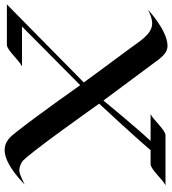

<svg xmlns="http://www.w3.org/2000/svg" viewBox="18 -776 762 851"><g transform="rotate(90 399.5 -351.0)"><path d="M574 -703C550 -703 499 -642 479 -637H599C537 -570 420 -428 420 -428C420 -428 314 -571 261 -642C239 -670 217 -712 177 -712C108 -711 17 -625 17 -625C17 -625 50 -644 78 -644C128 -644 161 -582 188 -547C239 -479 340 -341 340 -341L-6 0H173C197 0 242 -55 269 -67H92L352 -325C352 -325 488 -132 561 -40C582 -13 603 10 640 10C707 10 792 -79 792 -79C792 -79 748 -55 730 -55C717 -55 704 -60 692 -67C664 -83 434 -409 434 -409C434 -409 574 -559 640 -637H702C726 -637 777 -698 797 -703Z"/></g></svg>

Font: Fondamento
Style: Regular
Weight: 400
Designer: Astigmatic (AOETI)
Foundry: Astigmatic (AOETI)
Version: Version 1.001